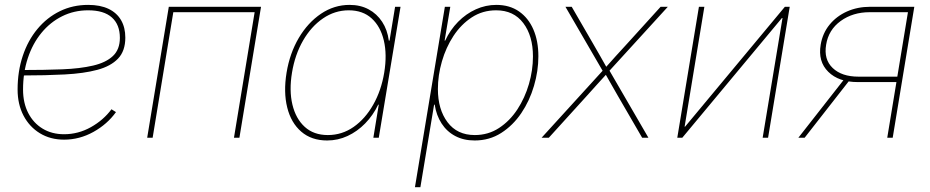

<svg xmlns="http://www.w3.org/2000/svg" viewBox="-20 -569 3843 793"><path d="M244.6 7.8Q188 7.8 144.8 -18.6Q101.6 -44.9 77.1 -91.6Q52.7 -138.2 52.7 -199.2Q52.7 -274.4 74 -338.1Q95.2 -401.9 134.5 -449.2Q173.8 -496.6 227.1 -522.7Q280.3 -548.8 344.2 -548.8Q394 -548.8 428.2 -532.5Q462.4 -516.1 480 -485.8Q497.6 -455.6 497.6 -413.6Q497.6 -358.4 467.5 -326.9Q437.5 -295.4 381.8 -280.5Q326.2 -265.6 247.3 -261.5Q168.5 -257.3 71.8 -257.3V-279.8Q162.6 -279.8 236.8 -282.7Q311 -285.6 364.3 -298.1Q417.5 -310.5 446.3 -337.6Q475.1 -364.7 475.1 -412.6Q475.1 -467.3 442.1 -496.8Q409.2 -526.4 344.2 -526.4Q285.6 -526.4 236.3 -501.7Q187 -477.1 150.9 -432.9Q114.7 -388.7 95 -329.1Q75.2 -269.5 75.2 -199.2Q75.2 -143.6 96.7 -102.1Q118.2 -60.5 156.2 -37.6Q194.3 -14.6 244.6 -14.6Q303.2 -14.6 355.2 -43.7Q407.2 -72.8 440.4 -117.7L459 -106Q423.3 -56.2 366 -24.2Q308.6 7.8 244.6 7.8Z M1058.1 -541 968.8 0H946.3L1031.7 -518.6H695.8L610.4 0H587.9L677.2 -541Z M1331.1 11.2Q1266.6 11.2 1224.4 -25.1Q1182.1 -61.5 1166.3 -125Q1150.4 -188.5 1163.6 -269Q1176.8 -349.1 1214.1 -412.4Q1251.5 -475.6 1305.7 -512.2Q1359.9 -548.8 1423.8 -548.8Q1468.3 -548.8 1502.4 -530.5Q1536.6 -512.2 1558.3 -479Q1580.1 -445.8 1585.9 -401.4H1588.9L1611.8 -541H1634.3L1544.4 0H1522L1544.4 -136.7H1542Q1521 -92.8 1488.3 -59.3Q1455.6 -25.9 1415.5 -7.3Q1375.5 11.2 1331.1 11.2ZM1334 -11.2Q1392.6 -11.2 1440.7 -44.9Q1488.8 -78.6 1521.7 -137Q1554.7 -195.3 1566.9 -269Q1579.1 -343.3 1565.4 -401.4Q1551.8 -459.5 1515.1 -492.9Q1478.5 -526.4 1420.4 -526.4Q1362.8 -526.4 1314 -492.9Q1265.1 -459.5 1231.7 -401.4Q1198.2 -343.3 1186 -269Q1173.8 -195.3 1187.7 -137Q1201.7 -78.6 1238.8 -44.9Q1275.9 -11.2 1334 -11.2Z M1693.8 204.1 1817.4 -541H1839.8L1816.4 -401.4H1818.8Q1839.4 -445.8 1872.1 -479Q1904.8 -512.2 1945.3 -530.5Q1985.8 -548.8 2029.8 -548.8Q2085 -548.8 2123.8 -521.7Q2162.6 -494.6 2183.1 -447Q2203.6 -399.4 2203.6 -336.4Q2203.6 -275.9 2185.5 -214.4Q2167.5 -152.8 2133.1 -101.8Q2098.6 -50.8 2050 -19.8Q2001.5 11.2 1940.4 11.2Q1895 11.2 1860.4 -7.1Q1825.7 -25.4 1804 -58.8Q1782.2 -92.3 1775.4 -136.7H1772.9L1716.3 204.1ZM1940.9 -11.2Q1996.6 -11.2 2041 -40.3Q2085.4 -69.3 2116.7 -116.9Q2147.9 -164.6 2164.6 -221.9Q2181.2 -279.3 2181.2 -335.9Q2181.2 -420.9 2141.4 -473.6Q2101.6 -526.4 2029.3 -526.4Q1973.1 -526.4 1928.7 -497.3Q1884.3 -468.3 1853 -420.7Q1821.8 -373 1805.2 -315.4Q1788.6 -257.8 1788.6 -201.2Q1788.6 -117.2 1828.4 -64.2Q1868.2 -11.2 1940.9 -11.2Z M2216.8 0 2476.6 -285.2 2473.6 -268.6 2315.4 -541H2341.3L2429.2 -389.2Q2444.3 -363.8 2458.7 -337.9Q2473.1 -312 2488.3 -285.6H2477.1Q2501 -312 2523.9 -337.9Q2546.9 -363.8 2570.8 -389.2L2708.5 -541H2738.3L2489.7 -268.6L2492.7 -285.2L2658.2 0H2632.3L2531.2 -174.3Q2517.1 -198.2 2504.4 -221.2Q2491.7 -244.1 2478 -267.6H2489.3Q2467.8 -244.1 2447 -221.2Q2426.3 -198.2 2404.8 -174.3L2246.6 0Z M3152.3 0H3129.9L3211.9 -494.6H3209.5L2797.9 0H2777.3L2866.7 -541H2889.2L2807.6 -45.9H2809.6L3221.7 -541H3241.7Z M3667 0H3644.5L3730 -518.6H3571.3Q3502.4 -518.6 3452.1 -482.2Q3401.9 -445.8 3392.1 -384.3Q3381.8 -323.7 3419.2 -288.1Q3456.5 -252.4 3525.9 -252.4H3696.8L3693.4 -230H3522.9Q3443.8 -230 3400.9 -272.5Q3357.9 -314.9 3369.6 -384.3Q3377.4 -431.6 3406 -466.8Q3434.6 -502 3478 -521.5Q3521.5 -541 3574.2 -541H3756.3ZM3303.2 0H3277.3L3469.7 -245.6H3495.1Z"/></svg>

Font: Inter 17pt Thin
Style: Italic
Weight: 250
Italic angle: -9.3988°
Version: Version 4.001;git-66647c0bb